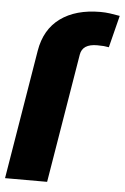

<svg xmlns="http://www.w3.org/2000/svg" viewBox="-104 -799 546 839"><g transform="rotate(5 169.0 -380.0)"><path d="M134.9 0H-49.7L44 -566.8Q59.7 -661.6 127.1 -710.8Q194.6 -759.9 302.6 -759.9Q323.5 -759.9 344.3 -757.1Q365.1 -754.3 387.8 -750L352.3 -609.4Q340.2 -611.5 330.1 -612.6Q320 -613.6 301.1 -613.6Q236.5 -613.6 228.7 -566.8Z"/></g></svg>

Font: Inter UI Black
Style: Italic
Weight: 900
Italic angle: -9.39999°
Designer: Rasmus Andersson
Foundry: rsms
Version: 3.2;8d6f07862